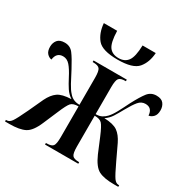

<svg xmlns="http://www.w3.org/2000/svg" viewBox="-165 -901 1052 1060"><g transform="rotate(30 361.5 -371.5)"><path d="M0 0H28Q92 0 126 -17.5Q160 -35 187 -99L226 -190Q249 -245 262.5 -260Q276 -275 310 -275V-79Q310 -36 300.5 -23Q291 -10 260 -10H255V0H467V-10H465Q433 -10 423 -23Q413 -36 413 -79V-275Q446 -275 460 -260Q474 -245 497 -190L535 -99Q563 -35 596.5 -17.5Q630 0 695 0H722V-10H717Q701 -10 687.5 -29Q674 -48 642 -116L598 -209Q578 -250 551 -269Q524 -288 466 -290Q490 -306 505 -329.5Q520 -353 538 -386Q562 -429 580 -450.5Q598 -472 624 -472Q667 -472 670 -424Q686 -426 699.5 -440Q713 -454 713 -482Q713 -507 699.5 -524.5Q686 -542 654 -542Q619 -542 598 -515Q577 -488 548 -433Q528 -392 511.5 -361.5Q495 -331 479 -314Q468 -302 452.5 -293.5Q437 -285 413 -285V-457Q413 -500 423 -513Q433 -526 465 -526H467V-536H255V-526H259Q290 -526 300 -513Q310 -500 310 -457V-285Q268 -285 244 -314Q228 -331 211.5 -361.5Q195 -392 174 -433Q145 -488 124.5 -515Q104 -542 69 -542Q37 -542 23 -524.5Q9 -507 9 -482Q9 -454 22 -440Q35 -426 51 -424Q57 -472 99 -472Q124 -472 143 -450.5Q162 -429 184 -386Q201 -353 216.5 -329.5Q232 -306 256 -290Q198 -288 171 -269Q144 -250 124 -209L81 -116Q49 -48 35.5 -29Q22 -10 5 -10H0ZM367 -606Q464 -606 496 -644Q528 -682 532 -743H448Q446 -670 426 -643Q406 -616 367 -616Q327 -616 307.5 -642.5Q288 -669 286 -743H201Q206 -682 237.5 -644Q269 -606 367 -606Z"/></g></svg>

Font: Noto Serif Display Condensed Semi
Style: Regular
Weight: 600
Width: 3
Designer: Monotype Design Team
Foundry: Monotype Imaging Inc.
Version: Version 1.900